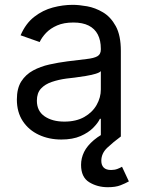

<svg xmlns="http://www.w3.org/2000/svg" viewBox="-20 -573 604 806"><path d="M237.3 12.7Q185.5 12.7 143.1 -7.1Q100.6 -26.9 75.7 -64.5Q50.8 -102.1 50.8 -155.3Q50.8 -202.1 69.3 -231.2Q87.9 -260.3 118.9 -277.1Q149.9 -293.9 187.3 -302.2Q224.6 -310.5 262.7 -315.4Q312.5 -321.8 343.5 -325.2Q374.5 -328.6 388.9 -336.9Q403.3 -345.2 403.3 -365.2V-368.2Q403.3 -403.3 390.6 -428Q377.9 -452.6 352.3 -465.6Q326.7 -478.5 288.1 -478.5Q248 -478.5 220 -466.3Q191.9 -454.1 173.8 -435.3Q155.8 -416.5 146.5 -396.5L66.4 -424.8Q87.9 -474.6 123.8 -502.4Q159.7 -530.3 201.9 -541.5Q244.1 -552.7 285.2 -552.7Q311.5 -552.7 345.7 -546.6Q379.9 -540.5 412.4 -521.2Q444.8 -502 466.1 -463.1Q487.3 -424.3 487.3 -359.4V0H403.3V-74.2H399.4Q391.1 -56.6 371.1 -36.4Q351.1 -16.1 318.1 -1.7Q285.2 12.7 237.3 12.7ZM250 -62.5Q299.8 -62.5 334 -82Q368.2 -101.6 385.7 -132.6Q403.3 -163.6 403.3 -197.3V-274.4Q397.9 -268.1 380.1 -262.9Q362.3 -257.8 339.1 -253.9Q315.9 -250 293.9 -247.3Q272 -244.6 258.8 -243.2Q226.1 -238.8 197.8 -229.2Q169.4 -219.7 152.1 -201.2Q134.8 -182.6 134.8 -150.4Q134.8 -106.9 167.2 -84.7Q199.7 -62.5 250 -62.5ZM432.6 212.9Q388.7 212.9 354.5 191.9Q320.3 170.9 320.3 119.1Q320.3 90.8 333 64.9Q345.7 39.1 374 15.1Q402.3 -8.8 449.2 -30.3L487.3 0Q455.6 23.4 430.4 47.1Q405.3 70.8 405.3 102.1Q405.3 120.1 415.3 130.4Q425.3 140.6 446.3 140.6Q460.9 140.6 472.7 136.2Q484.4 131.8 492.2 127L521 188.5Q506.3 196.8 485.8 204.8Q465.3 212.9 432.6 212.9Z"/></svg>

Font: Inter V
Style: 
Weight: 400
Designer: Rasmus Andersson
Foundry: rsms
Version: Version 4.000;git-a3f224843